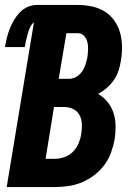

<svg xmlns="http://www.w3.org/2000/svg" viewBox="-27 -755 547 775"><path d="M0 0 110 -665Q99 -656 93.5 -643Q88 -630 84.5 -617Q81 -604 78 -591Q75 -578 73 -565H-7Q-4 -583 0.5 -601.5Q5 -620 12 -638Q19 -656 29 -673Q39 -690 52.5 -704.5Q66 -719 84.5 -727Q103 -735 121 -735H287Q316 -735 344 -729Q372 -723 395 -709Q418 -695 434 -672.5Q450 -650 457.5 -623.5Q465 -597 465.5 -568Q466 -539 461 -510Q458 -490 451.5 -470Q445 -450 433 -432.5Q421 -415 404.5 -400.5Q388 -386 369 -376Q391 -363 407 -343.5Q423 -324 431 -299.5Q439 -275 439.5 -248Q440 -221 436 -194Q431 -167 421.5 -140Q412 -113 394.5 -89.5Q377 -66 353.5 -48Q330 -30 303.5 -19Q277 -8 249.5 -4Q222 0 195 0ZM210 -437H253Q268 -437 282 -445.5Q296 -454 305 -467.5Q314 -481 318.5 -496Q323 -511 326 -525Q328 -541 328.5 -556.5Q329 -572 325.5 -586Q322 -600 312 -610.5Q302 -621 287 -621H241ZM157 -114H195Q214 -114 233.5 -121Q253 -128 267.5 -142.5Q282 -157 290 -176Q298 -195 301 -214Q304 -234 303.5 -253.5Q303 -273 294.5 -289.5Q286 -306 269 -314.5Q252 -323 233 -323H191Z"/></svg>

Font: Iosevka SS04 Heavy Oblique
Style: Regular
Weight: 900
Italic angle: -9°
Monospace: yes
Designer: Belleve Invis
Foundry: Belleve Invis
Version: Version 19.0.0; ttfautohint (v1.8.4)